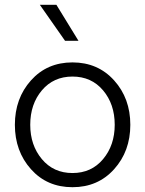

<svg xmlns="http://www.w3.org/2000/svg" viewBox="-20 -770 605 800"><path d="M251 -600 146 -750H215L307 -600ZM455.5 -65Q388 10 282 10Q176 10 109 -65Q42 -140 42 -250Q42 -360 109 -435Q176 -510 282 -510Q388 -510 455.5 -435Q523 -360 523 -250Q523 -140 455.5 -65ZM458 -250Q458 -336 409.5 -393.5Q361 -451 282 -451Q203 -451 154.5 -393.5Q106 -336 106 -250Q106 -165 154.5 -107Q203 -49 282 -49Q361 -49 409.5 -107Q458 -165 458 -250Z"/></svg>

Font: Orkney Light
Style: Regular
Weight: 300
Designer: Samuel Oakes and Alfredo Marco Pradil
Foundry: Alfredo Marco Pradil
Version: 1.0; ttfautohint (v1.5)